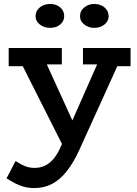

<svg xmlns="http://www.w3.org/2000/svg" viewBox="-20 -714 694 972"><path d="M155 238Q125 238 101 231.5Q77 225 55.5 213.5Q34 202 13 189L59 101Q77 114 101.5 125Q126 136 155 136Q183 136 207 125Q231 114 252 89Q273 64 290 23L501 -454H608L382 44Q353 108 319 151.5Q285 195 244.5 216.5Q204 238 155 238ZM314 55 74 -421H202L391 -6ZM24 -379V-471H293V-388H134L130 -379ZM400 -388V-471H641V-379H537L534 -388ZM457 -573Q428 -573 406.5 -590Q385 -607 385 -632Q385 -659 406.5 -676.5Q428 -694 457 -694Q488 -694 509 -676.5Q530 -659 530 -632Q530 -607 509 -590Q488 -573 457 -573ZM233 -573Q203 -573 181.5 -590Q160 -607 160 -632Q160 -659 181.5 -676.5Q203 -694 233 -694Q265 -694 285 -676.5Q305 -659 305 -632Q305 -607 285 -590Q265 -573 233 -573Z"/></svg>

Font: BioRhyme SemiBold
Style: Regular
Weight: 600
Designer: Aoife Mooney
Foundry: Aoife Mooney Type
Version: Version 1.600;gftools[0.9.33]